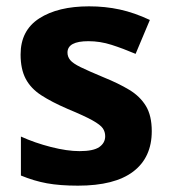

<svg xmlns="http://www.w3.org/2000/svg" viewBox="-20 -576 537 606"><path d="M459 -162Q459 -79 400.5 -34.5Q342 10 226 10Q169 10 128 2.5Q87 -5 46 -22V-145Q90 -125 141 -112Q192 -99 231 -99Q275 -99 293.5 -112Q312 -125 312 -146Q312 -160 304.5 -171Q297 -182 272 -196Q247 -210 194 -232Q143 -254 110 -275.5Q77 -297 61 -327.5Q45 -358 45 -404Q45 -480 104 -518Q163 -556 261 -556Q312 -556 358 -546Q404 -536 453 -513L408 -406Q368 -423 332 -434.5Q296 -446 259 -446Q193 -446 193 -410Q193 -397 201.5 -386.5Q210 -376 234.5 -364Q259 -352 307 -332Q354 -313 388 -292.5Q422 -272 440.5 -241.5Q459 -211 459 -162Z"/></svg>

Font: Noto Sans Myanmar
Style: Bold
Weight: 700
Designer: Monotype Design Team
Foundry: Monotype Imaging Inc.
Version: Version 2.107; ttfautohint (v1.8.4.7-5d5b)